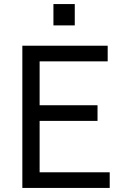

<svg xmlns="http://www.w3.org/2000/svg" viewBox="-20 -925 650 945"><path d="M90 -700V0H520V-77H175V-330H460V-407H175V-623H510V-700ZM243 -800H348V-905H243Z"/></svg>

Font: Necto Mono
Style: Regular
Weight: 400
Designer: Marco Condello
Foundry: Collletttivo
Version: Version 1.300;Glyphs 3.2 (3217)